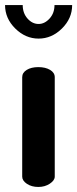

<svg xmlns="http://www.w3.org/2000/svg" viewBox="-38 -741 306 761"><path d="M179 -435V-41Q179 -26 159.5 -13Q140 0 114 0Q87 0 68.5 -12.5Q50 -25 50 -41V-435Q50 -453 68 -464Q86 -475 114 -475Q142 -475 160.5 -464Q179 -453 179 -435ZM178 -721H248Q248 -668 207.5 -628Q167 -588 115 -588Q63 -588 22.5 -628Q-18 -668 -18 -721H52Q52 -689 71 -667.5Q90 -646 115 -646Q139 -646 158.5 -667.5Q178 -689 178 -721Z"/></svg>

Font: Dosis
Style: Bold
Weight: 700
Designer: Edgar Tolentino, Pablo Impallari, Igino Marini
Foundry: Edgar Tolentino, Pablo Impallari, Igino Marini
Version: Version 1.007